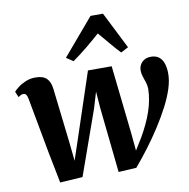

<svg xmlns="http://www.w3.org/2000/svg" viewBox="-93 -911 991 1009"><g transform="rotate(-10 402.0 -407.0)"><path d="M147 10 113.5 -160.5 60 -451Q56.5 -468 51.5 -474.8Q46.5 -481.5 38 -481.5Q29 -481.5 22.8 -478Q16.5 -474.5 9.5 -470L-3.5 -500.5Q3 -508.5 19.8 -521.8Q36.5 -535 61 -545.5Q85.5 -556 114 -556Q155 -556 173.8 -537.2Q192.5 -518.5 197 -482.5L231 -190L241.5 -89.5L281 -207.5L393 -544.5H519.5L559.5 -181L568.5 -86L608 -150Q625.5 -180.5 640.2 -211.5Q655 -242.5 665.5 -273Q676 -303.5 681.8 -333.8Q687.5 -364 688 -393Q688 -411.5 682.5 -428.8Q677 -446 671.2 -462.5Q665.5 -479 665.5 -496Q665.5 -522 683.2 -540Q701 -558 730.5 -558Q758.5 -558 775 -544Q791.5 -530 798.5 -506.8Q805.5 -483.5 805.5 -456.5Q806 -420 792 -376Q778 -332 753 -284Q728 -236 696 -186.2Q664 -136.5 627.8 -88.2Q591.5 -40 554.5 3.5L459 9L422 -341L415.5 -427.5L389.5 -341L267.5 2.5ZM327 -605.5 290.5 -630 456 -824.5H522.5L621.5 -628L581.5 -607Q555.5 -634 529.8 -665.2Q504 -696.5 477.5 -727Q443 -696 404.8 -664.8Q366.5 -633.5 327 -605.5Z"/></g></svg>

Font: Merriweather 48pt
Style: Bold Italic
Weight: 700
Italic angle: -7.8°
Version: Version 2.101